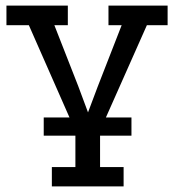

<svg xmlns="http://www.w3.org/2000/svg" viewBox="-20 -454 621 685"><path d="M165 211V142H249V13L83 -364H3V-434H222V-364H174L259 -147L294 -53L329 -146L414 -364H367V-434H578V-364H504L337 12V142H421V211ZM136 -35H449V30H136Z"/></svg>

Font: Podkova Medium
Style: Regular
Weight: 500
Designer: Ilya Yudin
Foundry: Cyreal (www.cyreal.org)
Version: Version 2.103